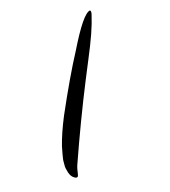

<svg xmlns="http://www.w3.org/2000/svg" viewBox="-164 -745 729 821"><g transform="rotate(30 201.0 -334.5)"><path d="M164 -216Q102 -373 69 -481Q16 -636 35 -661Q41 -663 49 -651Q71 -616 90.5 -575.5Q110 -535 133.5 -477.5Q157 -420 167 -397Q235 -235 320 -59Q322 -55 327 -47.5Q332 -40 336.5 -34.5Q341 -29 344 -23.5Q347 -18 342.5 -13.5Q338 -9 325 -8Q317 -8 309.5 -10.5Q302 -13 294.5 -17.5Q287 -22 282 -25Q277 -28 270 -35.5Q263 -43 259.5 -46Q256 -49 249 -59Q242 -69 240 -71.5Q238 -74 230.5 -85.5Q223 -97 222 -98Q193 -146 164 -216Z"/></g></svg>

Font: EptKazoo
Style: Medium
Weight: 500
Version: Version 001.000